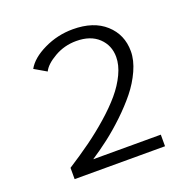

<svg xmlns="http://www.w3.org/2000/svg" viewBox="-125 -832 960 958"><g transform="rotate(-20 355.0 -353.0)"><path d="M594 -504Q594 -456.5 569.8 -403Q545.5 -349.5 508 -303Q470.5 -256.5 420.8 -209.2Q371 -162 325 -126.8Q279 -91.5 233 -61.5H592V0H112V-60Q177.5 -102 233.2 -142.2Q289 -182.5 342.5 -229.5Q396 -276.5 433.2 -320.5Q470.5 -364.5 493 -412Q515.5 -459.5 515.5 -502.5Q515.5 -564 472.8 -604.5Q430 -645 354.5 -645Q291.5 -645 238.5 -614.5Q185.5 -584 169.5 -550.5L106 -587.5Q133 -636.5 205.2 -671.2Q277.5 -706 358.5 -706Q468.5 -706 531.2 -649.2Q594 -592.5 594 -504Z"/></g></svg>

Font: League Mono Light
Style: Regular
Weight: 300
Width: 6
Designer: Tyler Finck
Foundry: The League of Moveable Type / Tyler Finck
Version: Version 2.210